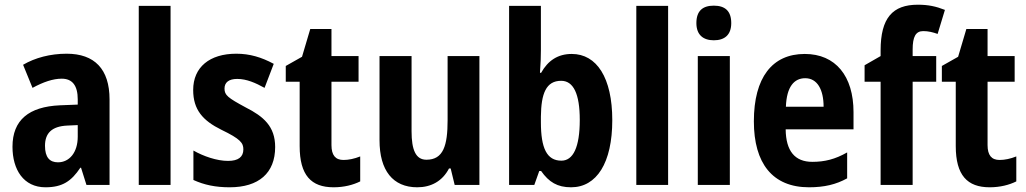

<svg xmlns="http://www.w3.org/2000/svg" viewBox="-20 -785 4355 815"><path d="M263 -557C194 -557 129 -540 78 -510L118 -412C164 -437 205 -451 242 -451C287 -451 310 -422 310 -363V-341L234 -338C103 -332 33 -276 33 -162C33 -65 80 10 173 10C245 10 283 -16 321 -73H324L347 0H445V-363C445 -492 381 -557 263 -557ZM266 -252 310 -254V-205C310 -137 274 -96 226 -96C191 -96 171 -117 171 -166C171 -219 199 -249 266 -252Z M704 0V-760H569V0Z M1148 -161C1148 -249 1098 -291 1023 -329C947 -370 933 -381 933 -409C933 -435 951 -450 987 -450C1027 -450 1065 -433 1103 -412L1142 -514C1090 -542 1040 -557 983 -557C870 -557 800 -500 800 -403C800 -319 841 -273 920 -234C1001 -195 1013 -178 1013 -151C1013 -119 992 -102 948 -102C900 -102 843 -122 801 -146V-21C847 0 895 10 955 10C1078 10 1148 -50 1148 -161Z M1438 -106C1404 -106 1387 -126 1387 -169V-438H1502V-547H1387V-662H1297L1262 -544L1193 -505V-438H1252V-165C1252 -41 1301 10 1396 10C1440 10 1479 0 1509 -15V-121C1484 -111 1460 -106 1438 -106Z M2015 -547H1880V-275C1880 -167 1862 -107 1790 -107C1745 -107 1727 -148 1727 -228V-547H1591V-190C1591 -61 1648 10 1751 10C1810 10 1858 -16 1886 -70H1893L1910 0H2015Z M2276 -574V-760H2141V0H2248L2269 -59H2277C2310 -12 2346 10 2404 10C2513 10 2579 -94 2579 -275C2579 -455 2513 -556 2407 -556C2348 -556 2306 -528 2277 -476H2272C2275 -512 2276 -547 2276 -574ZM2362 -442C2414 -442 2441 -387 2441 -276C2441 -160 2413 -103 2363 -103C2301 -103 2276 -156 2276 -266V-290C2277 -388 2298 -442 2362 -442Z M2816 0V-760H2681V0Z M3010 -761C2963 -761 2936 -739 2936 -687C2936 -637 2965 -614 3010 -614C3056 -614 3084 -637 3084 -687C3084 -738 3058 -761 3010 -761ZM3078 -547H2942V0H3078Z M3396 -556C3258 -556 3180 -456 3180 -270C3180 -92 3259 10 3414 10C3479 10 3529 -2 3576 -28V-138C3525 -109 3481 -98 3428 -98C3354 -98 3316 -144 3315 -236H3603V-309C3603 -462 3527 -556 3396 -556ZM3398 -453C3449 -453 3476 -405 3476 -332H3316C3319 -417 3351 -453 3398 -453Z M3954 -438V-547H3854V-575C3854 -629 3867 -653 3899 -653C3921 -653 3940 -648 3960 -641L3991 -743C3953 -758 3920 -765 3876 -765C3769 -765 3718 -709 3718 -571V-547L3650 -508V-438H3718V0H3854V-438Z M4223 -106C4189 -106 4172 -126 4172 -169V-438H4287V-547H4172V-662H4082L4047 -544L3978 -505V-438H4037V-165C4037 -41 4086 10 4181 10C4225 10 4264 0 4294 -15V-121C4269 -111 4245 -106 4223 -106Z"/></svg>

Font: Noto Sans Ethiopic Condensed
Style: Bold
Weight: 700
Width: 3
Designer: Monotype Design Team
Foundry: Monotype Imaging Inc.
Version: Version 2.102